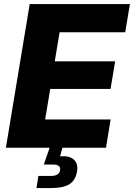

<svg xmlns="http://www.w3.org/2000/svg" viewBox="-20 -748 678 972"><path d="M9.8 0 130.4 -727.5H637.7L613.8 -584.5H281.7L257.3 -437.5H563L539.6 -297.9H234.4L208.5 -143.1H540L516.6 0ZM164.6 204.1 174.3 142.6H238.3Q279.3 142.6 284.2 113.8Q289.1 85 248.5 85H201.7L238.3 -20.5H299.3L295.9 0L284.2 43.5Q330.6 39.1 353.5 59.8Q376.5 80.6 370.1 118.7Q362.8 165 331.3 184.6Q299.8 204.1 237.8 204.1Z"/></svg>

Font: Inter Extra Bold
Style: Italic
Weight: 800
Italic angle: -9.39999°
Designer: Rasmus Andersson
Foundry: rsms
Version: Version 4.000;git-3c8e0fc